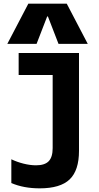

<svg xmlns="http://www.w3.org/2000/svg" viewBox="-20 -1020 540 1050"><path d="M197 10Q109 10 42 -19V-149Q73 -134 109 -125Q145 -116 177 -116Q225 -116 246.5 -138.5Q268 -161 268 -210V-610H82V-730H412V-195Q412 -88 361 -39Q310 10 197 10ZM20 -780 135 -1000H345L460 -780H300L242 -930H238L180 -780Z"/></svg>

Font: M PLUS 1 Code
Style: Bold
Weight: 700
Designer: Coji Morishita
Foundry: UNDERFOREST DESIGN
Version: Version 1.002